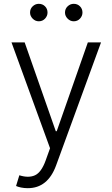

<svg xmlns="http://www.w3.org/2000/svg" viewBox="-20 -766 585 999"><path d="M124.6 213.1Q105.8 213.1 89.5 209.7Q73.2 206.3 63.6 201.7L80.6 146Q128.6 161.2 161.8 146.1Q195 131 217.3 69.6L240.4 5.3L39.8 -545.5H108.3L270.2 -83.5H275.2L437.1 -545.5H505.7L271.7 95.2Q228.3 213.1 124.6 213.1ZM181.8 -655.2Q163.7 -655.2 150 -669Q136.4 -682.9 136.4 -700.6Q136.4 -720.2 150 -733.1Q163.7 -746.1 181.8 -746.1Q201.3 -746.1 214.3 -733.1Q227.3 -720.2 227.3 -700.6Q227.3 -682.9 214.3 -669Q201.3 -655.2 181.8 -655.2ZM363.6 -655.2Q345.5 -655.2 331.9 -669Q318.2 -682.9 318.2 -700.6Q318.2 -720.2 331.9 -733.1Q345.5 -746.1 363.6 -746.1Q383.2 -746.1 396.1 -733.1Q409.1 -720.2 409.1 -700.6Q409.1 -682.9 396.1 -669Q383.2 -655.2 363.6 -655.2Z"/></svg>

Font: Inter UI Light
Style: Regular
Weight: 300
Designer: Rasmus Andersson
Foundry: rsms
Version: 3.2;8d6f07862